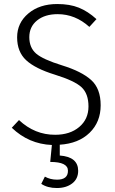

<svg xmlns="http://www.w3.org/2000/svg" viewBox="-20 -716 579 963"><path d="M279.8 9.8V64Q371.6 70.8 372.1 140.1Q372.1 181.2 342 204.1Q312 227.1 265.1 227.1Q218.3 227.1 187 206.1L205.1 169.9Q231.9 185.1 266.1 185.1Q321.3 185.1 320.8 140.1Q320.8 96.2 231.9 96.2L240.2 11.2Q124 6.3 39.1 -75.2L75.2 -113.8Q154.3 -39.6 256.8 -40Q331.1 -40 377.4 -79.1Q423.8 -118.2 423.8 -182.1Q423.8 -246.1 388.9 -278.6Q354 -311 255.1 -341.6Q156.2 -372.1 111.1 -414.1Q65.9 -456.1 65.9 -528.6Q65.9 -601.1 122.1 -648.4Q178.2 -695.8 267.1 -695.8Q330.1 -695.8 375.5 -677.5Q420.9 -659.2 463.9 -620.1L428.2 -581.1Q357.4 -645 269 -645Q205.1 -645 166 -613.5Q127 -582 127 -529.5Q127 -477.1 160.9 -447.5Q194.8 -418 292 -387.9Q389.2 -357.9 437 -314.9Q484.9 -272 484.9 -188Q484.9 -104 429.4 -50Q374 3.9 279.8 9.8Z"/></svg>

Font: FiraSans-Light
Style: Regular
Weight: 300
Designer: Carrois Corporate & Edenspiekermann AG
Foundry: Carrois Corporate GbR & Edenspiekermann AG
Version: Version 3.106;PS 003.106;hotconv 1.0.70;makeotf.lib2.5.58329